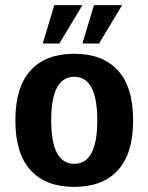

<svg xmlns="http://www.w3.org/2000/svg" viewBox="-20 -720 580 750"><path d="M147 -550 192 -700H302L212 -550ZM302 -550 347 -700H457L367 -550ZM440.5 -55Q381 10 270 10Q159 10 99.5 -55Q40 -120 40 -250Q40 -380 99.5 -445Q159 -510 270 -510Q381 -510 440.5 -445Q500 -380 500 -250Q500 -120 440.5 -55ZM180 -250Q180 -80 270 -80Q360 -80 360 -250Q360 -420 270 -420Q180 -420 180 -250Z"/></svg>

Font: Scada
Style: Bold
Weight: 700
Designer: Jovanny Lemonad
Foundry: Jovanny Lemonad
Version: Version 4.100;PS 004.100;hotconv 1.0.88;makeotf.lib2.5.64775